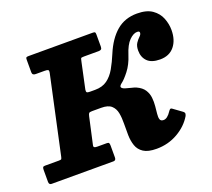

<svg xmlns="http://www.w3.org/2000/svg" viewBox="-156 -937 1244 1125"><g transform="rotate(-20 466.0 -375.0)"><path d="M863 -105Q831.5 -51.5 771.5 -17Q711.5 17.5 639 17.5Q585.5 17.5 557.8 -0.8Q530 -19 519.8 -49Q509.5 -79 508.8 -115Q508 -151 508.8 -187Q509.5 -223 503.8 -253Q498 -283 478 -301.2Q458 -319.5 415 -319.5H358Q342.5 -319.5 338.5 -315Q334.5 -310.5 331.5 -297L295 -132Q292 -120 297.5 -116.8Q303 -113.5 316 -113.5H375.5Q386 -113.5 388.5 -108Q391 -102.5 391 -92V-18.5Q391 0 375 0H-10.5Q-26.5 0 -26.5 -18.5V-92Q-26.5 -102.5 -24 -108Q-21.5 -113.5 -11 -113.5H76Q89 -113.5 91.8 -116.8Q94.5 -120 97 -132L201 -613Q204.5 -629.5 199.2 -633Q194 -636.5 177 -636.5H122Q112.5 -636.5 106.8 -640.5Q101 -644.5 101 -657.5V-733Q101 -744.5 104.2 -747.2Q107.5 -750 119 -750H517.5Q529 -750 532.2 -747.2Q535.5 -744.5 535.5 -733V-657.5Q535.5 -644.5 529.8 -640.5Q524 -636.5 514.5 -636.5H423Q406 -636.5 404 -632.8Q402 -629 398.5 -612.5L364 -451.5Q362 -438.5 366.2 -434.5Q370.5 -430.5 385.5 -430.5H417.5Q463 -430.5 493 -452.2Q523 -474 544.2 -511.2Q565.5 -548.5 585 -595.5Q619.5 -678 671.8 -722.5Q724 -767 800 -767Q860 -767 894.5 -742.8Q929 -718.5 943.5 -681.8Q958 -645 958 -607.5Q958 -545 926.5 -506.2Q895 -467.5 837.5 -467.5Q784 -467.5 758.5 -493Q733 -518.5 733 -560Q733 -589 744.5 -606Q756 -623 767.8 -633.8Q779.5 -644.5 779.5 -656Q779.5 -665.5 764 -665.5Q741 -665.5 715 -639.8Q689 -614 670.5 -555.5Q653.5 -501.5 624.5 -464.5Q595.5 -427.5 576.5 -414Q559.5 -400.5 564.2 -392.2Q569 -384 585.2 -378.8Q601.5 -373.5 620.5 -369.2Q639.5 -365 650.5 -360Q683.5 -345 698 -322Q712.5 -299 715.2 -272.8Q718 -246.5 715.5 -220.8Q713 -195 710.8 -173.8Q708.5 -152.5 712.8 -139.8Q717 -127 734.5 -127Q758.5 -127 782.5 -164Q786.5 -170 791.2 -174Q796 -178 804 -172.5L855 -135.5Q868 -126.5 867 -118.8Q866 -111 863 -105Z"/></g></svg>

Font: Besley* Heavy
Style: Italic
Weight: 800
Italic angle: -13°
Designer: Owen Earl
Foundry: indestructible type*
Version: Version 3.000; ttfautohint (v1.8.3)